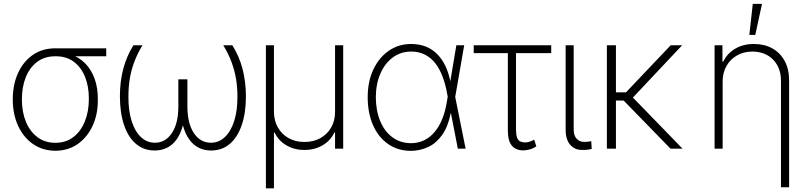

<svg xmlns="http://www.w3.org/2000/svg" viewBox="-20 -785 4270 1014"><path d="M47.4 -258.3V-262.2Q47.9 -338.9 75.2 -399.2Q102.5 -459.5 152.8 -494.6Q203.1 -529.8 272 -529.8Q284.7 -527.3 295.4 -522.5Q306.2 -517.6 318.1 -511.5Q330.1 -505.4 348.1 -499.5Q396.5 -484.4 429.7 -450.4Q462.9 -416.5 480 -368.4Q497.1 -320.3 496.6 -261.2V-256.3Q497.1 -181.2 469 -120.4Q440.9 -59.6 390.6 -24.4Q340.3 10.7 272.5 11.2Q205.1 10.7 154.5 -24.2Q104 -59.1 75.9 -119.9Q47.9 -180.7 47.4 -258.3ZM95.7 -262.2V-258.3Q95.7 -193.4 116.9 -141.8Q138.2 -90.3 178 -60.5Q217.8 -30.8 272.5 -30.8Q327.1 -30.8 366.7 -60.5Q406.2 -90.3 427.7 -142.8Q449.2 -195.3 449.2 -261.2V-266.1Q449.2 -329.1 429 -379.4Q408.7 -429.7 369.4 -459Q330.1 -488.3 273.9 -487.8Q216.8 -488.3 177 -458.7Q137.2 -429.2 116.5 -377.9Q95.7 -326.7 95.7 -262.2ZM541 -529.8V-487.8H272V-529.8Z M684.6 -545.9H732.4Q705.1 -501 688.7 -456.8Q672.4 -412.6 665.3 -368.2Q658.2 -323.7 658.2 -275.9Q657.7 -200.2 675.3 -145.3Q692.9 -90.3 724.6 -60.8Q756.3 -31.2 797.9 -31.2Q854 -31.2 887.9 -82.5Q921.9 -133.8 921.9 -222.7V-366.2H959V-241.7Q959.5 -160.6 940.4 -104.5Q921.4 -48.3 885 -19.3Q848.6 9.8 796.4 9.8Q739.7 9.8 698.5 -24.9Q657.2 -59.6 635.3 -124.3Q613.3 -189 613.3 -277.3Q613.3 -355 631.1 -421.9Q648.9 -488.8 684.6 -545.9ZM1159.2 -545.9H1207Q1243.2 -488.8 1260.7 -421.9Q1278.3 -355 1278.8 -277.3Q1278.8 -189 1256.6 -124.3Q1234.4 -59.6 1193.4 -24.9Q1152.3 9.8 1095.2 9.8Q1043.5 9.8 1007.1 -19.3Q970.7 -48.3 951.7 -104.5Q932.6 -160.6 932.6 -241.7V-366.2H969.7V-222.7Q969.7 -133.8 1003.7 -82.5Q1037.6 -31.2 1093.8 -31.2Q1135.7 -31.2 1167.2 -60.8Q1198.7 -90.3 1216.6 -145.3Q1234.4 -200.2 1233.9 -275.9Q1233.9 -323.7 1226.6 -368.2Q1219.2 -412.6 1202.9 -456.8Q1186.5 -501 1159.2 -545.9Z M1384.3 209.5V-545.9H1426.8V-193.4Q1427.2 -147 1447.8 -111.3Q1468.3 -75.7 1504.4 -55.4Q1540.5 -35.2 1587.9 -35.2Q1635.7 -35.2 1671.9 -55.4Q1708 -75.7 1728.8 -111.3Q1749.5 -147 1749.5 -193.4V-545.9H1792.5V0H1749.5V-85H1745.6Q1725.6 -42 1683.1 -17.3Q1640.6 7.3 1587.9 6.8Q1535.2 7.3 1492.9 -17.3Q1450.7 -42 1430.2 -85H1426.8V209.5Z M2149.9 11.7Q2080.1 11.2 2028.8 -24.9Q1977.5 -61 1949.7 -124.8Q1921.9 -188.5 1921.9 -272Q1921.9 -354 1951.4 -417.2Q1981 -480.5 2032.7 -516.6Q2084.5 -552.7 2151.4 -552.7Q2234.9 -552.7 2287.4 -500.7Q2339.8 -448.7 2357.9 -356.9H2373L2383.8 -274.4L2439 0H2397.9L2340.8 -293.5Q2332.5 -340.3 2317.4 -380.4Q2302.2 -420.4 2279.5 -450Q2256.8 -479.5 2224.9 -496.1Q2192.9 -512.7 2151.4 -512.7Q2096.7 -512.7 2054.7 -481.7Q2012.7 -450.7 1989 -396.5Q1965.3 -342.3 1964.8 -271.5Q1965.3 -200.2 1988 -145.5Q2010.7 -90.8 2052.2 -60.1Q2093.8 -29.3 2149.9 -28.8Q2186.5 -28.8 2217.8 -43.2Q2249 -57.6 2273.4 -85.7Q2297.9 -113.8 2314.9 -155Q2332 -196.3 2340.3 -249.5L2390.1 -545.9H2431.6L2383.8 -271.5L2373.5 -187H2360.4Q2346.2 -115.7 2314.9 -72Q2283.7 -28.3 2241.2 -8.5Q2198.7 11.2 2149.9 11.7Z M2891.1 -545.9V-504.4H2481.9V-545.9ZM2662.1 -545.9H2705.1V-98.6Q2705.6 -71.3 2711.4 -56.9Q2717.3 -42.5 2728 -37.8Q2738.8 -33.2 2752 -32.7Q2765.6 -32.7 2778.3 -37.1Q2791 -41.5 2801.3 -47.4L2812.5 -12.2Q2794.4 0 2776.9 4.4Q2759.3 8.8 2742.7 9.3Q2703.6 8.8 2683.1 -15.9Q2662.6 -40.5 2662.1 -93.8Z M2967.3 -545.9H3009.8V-101.6Q3009.8 -67.9 3025.9 -51.8Q3042 -35.6 3063 -35.6Q3078.1 -35.6 3089.1 -37.1Q3100.1 -38.6 3102.5 -39.6L3105 1.5Q3101.1 2.9 3087.6 5.1Q3074.2 7.3 3053.2 6.8Q3015.6 7.3 2991.2 -20.8Q2966.8 -48.8 2967.3 -101.6Z M3232.9 -545.9V0H3185.1V-545.9ZM3582.5 -545.9 3307.1 -253.4 3211.9 -254.4 3206.5 -297.4H3286.1L3522 -545.9ZM3521 0 3269 -258.8 3307.6 -285.2 3584.5 0Z M3796.4 -353.5V0H3753.9V-545.9H3795.4V-459.5H3799.8Q3819.3 -501.5 3861.6 -527.1Q3903.8 -552.7 3961.9 -552.7Q4017.1 -552.7 4058.8 -529.5Q4100.6 -506.3 4124 -463.1Q4147.5 -419.9 4147.5 -359.9V204.1H4104.5V-357.9Q4104.5 -427.7 4063 -470Q4021.5 -512.2 3953.6 -512.7Q3908.7 -512.7 3873 -492.7Q3837.4 -472.7 3816.9 -437Q3796.4 -401.4 3796.4 -353.5ZM3937.5 -600.6 3955.6 -764.6H4004.4L3968.8 -600.6Z"/></svg>

Font: Inter Tight ExtraLight
Style: Regular
Weight: 250
Designer: Rasmus Andersson
Foundry: rsms
Version: Version 3.004